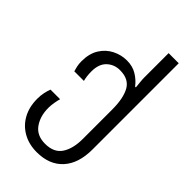

<svg xmlns="http://www.w3.org/2000/svg" viewBox="-299 -848 1187 1187"><g transform="rotate(45 294.0 -255.0)"><path d="M280.8 250Q212.9 250 160.4 220.5Q107.9 190.9 78.9 137.9Q49.8 85 49.8 13.2Q49.8 -16.1 55.4 -41.5Q61 -66.9 67.9 -84H151.9Q147 -67.9 142.6 -42.5Q138.2 -17.1 138.2 4.9Q138.2 78.1 173.6 127.4Q209 176.8 280.8 176.8Q357.9 176.8 391.4 126Q424.8 75.2 424.8 -9.8V-266.1Q424.8 -366.2 394.3 -419.7Q363.8 -473.1 287.1 -473.1Q236.8 -473.1 201.9 -440.2Q167 -407.2 167 -342.8Q167 -320.8 169.4 -301.5Q171.9 -282.2 175.8 -268.1H91.8Q87.9 -279.8 83.5 -300.3Q79.1 -320.8 79.1 -342.8Q79.1 -410.2 106.9 -455.1Q134.8 -500 179.9 -522.9Q225.1 -545.9 274.9 -545.9Q325.2 -545.9 362.5 -522.9Q399.9 -500 424.8 -466.8H431.2Q430.2 -480 427.5 -505.4Q424.8 -530.8 424.8 -545.9V-759.8H513.2V-5.9Q513.2 116.2 452.1 183.1Q391.1 250 280.8 250Z"/></g></svg>

Font: Kurinto Seri
Style: Regular
Weight: 400
Designer: Kurinto was developed by Clint Goss from a range of fonts that are compatible with the SIL Open Font License Version 1.1
Foundry: Clinton F. Goss
Version: Version 2.196; July 25, 2020